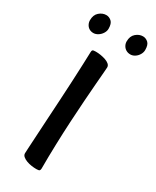

<svg xmlns="http://www.w3.org/2000/svg" viewBox="-216 -898 790 971"><g transform="rotate(30 178.5 -413.0)"><path d="M180.7 13Q167.1 13 151.7 10.7Q136.4 8.5 122.7 3.3Q109 -1.9 100.1 -9.6Q91.3 -17.2 91.3 -27.9Q91.3 -31.2 92.8 -58.7Q94.3 -86.2 97 -131.6Q99.6 -177.1 102.8 -232.6Q106 -288.1 109.6 -347.3Q113.1 -406.6 115.8 -462.4Q118.5 -518.2 120.3 -563.6Q122.2 -609 122.9 -636.7Q122.9 -645.3 126.4 -648.6Q129.9 -652 144.9 -652Q158.5 -652 173.9 -649.6Q189.2 -647.1 202.9 -642.4Q216.6 -637.7 225.5 -630Q234.4 -622.2 234.4 -611.5Q234.4 -608.2 232.2 -580.8Q230 -553.4 226.3 -508.7Q222.6 -463.9 218.6 -405.8Q214.5 -347.6 210.8 -280.6Q207.1 -213.6 205 -143.2Q202.8 -72.9 202.8 -3Q202.8 5.6 198.9 9.3Q195.1 13 180.7 13ZM302.4 -726.7Q288.4 -726.7 277.5 -733Q266.6 -739.2 260.1 -750.5Q253.6 -761.7 253.6 -775Q253.6 -805.8 272.3 -822.1Q290.9 -838.4 313.1 -838.4Q329.6 -838.4 343.3 -826.4Q356.9 -814.4 356.9 -783.8Q356.9 -769.8 348.9 -756.3Q340.9 -742.8 328.4 -734.8Q315.8 -726.7 302.4 -726.7ZM86.1 -727Q72.4 -727 61.9 -733.3Q51.5 -739.5 45.5 -750.8Q39.4 -762 39.4 -775.3Q39.4 -806.1 58 -822.4Q76.7 -838.8 98.9 -838.8Q115.4 -838.8 129 -826.7Q142.7 -814.7 142.7 -784.1Q142.7 -770.1 134.1 -756.6Q125.5 -743.1 112.5 -735.1Q99.5 -727 86.1 -727Z"/></g></svg>

Font: Briem Hand Thin
Style: Regular
Weight: 100
Designer: Gunnlaugur SE Briem, Eben Sorkin
Foundry: Sorkin Type Co.
Version: Version 1.003